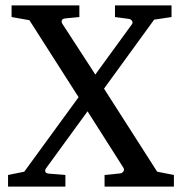

<svg xmlns="http://www.w3.org/2000/svg" viewBox="-20 -691 674 711"><path d="M367.2 0V-43L424.8 -48.8Q432.6 -49.8 437 -56.2Q441.4 -62.5 437 -69.8L304.2 -278.8L149.9 -66.9Q146 -61.5 147.9 -55.2Q149.9 -48.8 162.1 -47.9L222.2 -43V0H9.8V-43L69.8 -55.2L271 -331.1L88.9 -616.2L22.9 -627.9V-670.9H273.9V-627.9L223.1 -623Q210.9 -622.1 209 -615.5Q207 -608.9 210.9 -603L333 -415L467.8 -600.1Q473.1 -607.4 468.8 -613.8Q464.4 -620.1 457 -621.1L405.8 -627.9V-670.9H615.2V-627.9L550.8 -618.2L365.2 -362.8L562 -55.2L624 -43V0Z"/></svg>

Font: Charis SIL Am
Style: Regular
Weight: 400
Foundry: SIL International
Version: Version 5.000